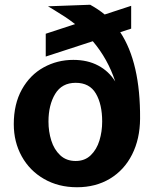

<svg xmlns="http://www.w3.org/2000/svg" viewBox="-20 -778 648 808"><path d="M38 -255.5Q38 -340.5 72.2 -401.8Q106.5 -463 163.8 -494.5Q221 -526 288.5 -526Q348.5 -526 393.2 -502.2Q438 -478.5 465 -435Q433.5 -530.5 370.5 -604.5L172.5 -540V-636L296 -676.5Q273.5 -694 253.5 -707.2Q233.5 -720.5 204.5 -738L182 -751.5L359.5 -758Q394 -739 420.5 -717L532 -753.5V-657.5L486 -642.5Q571 -514 569.5 -279Q569 -193.5 536 -128Q503 -62.5 443 -26.2Q383 10 304 10Q226 10 165.5 -24.8Q105 -59.5 71.5 -120Q38 -180.5 38 -255.5ZM298.5 -100.5Q337 -100.5 362 -124.8Q387 -149 398.5 -186.8Q410 -224.5 410 -266.5Q410 -339 383.5 -384.2Q357 -429.5 298.5 -429.5Q240.5 -429.5 212.2 -382.8Q184 -336 184 -266.5Q184 -224.5 195.8 -186.8Q207.5 -149 233.2 -124.8Q259 -100.5 298.5 -100.5Z"/></svg>

Font: 1883 Sans
Style: Bold
Weight: 700
Designer: 1883 Sans project is a fork of Public Sans.
Version: Version 1.009